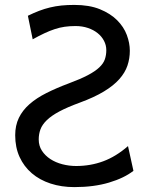

<svg xmlns="http://www.w3.org/2000/svg" viewBox="-20 -745 602 777"><path d="M520 -53.7Q482.4 -24.4 421.1 -6.1Q359.9 12.2 280.8 12.2Q228.5 12.2 184.6 -2.2Q140.6 -16.6 108.9 -43.7Q77.1 -70.8 59.3 -109.6Q41.5 -148.4 41.5 -197.8Q41.5 -237.3 56.4 -268.1Q71.3 -298.8 99.4 -323.5Q127.4 -348.1 167.7 -368.4Q208 -388.7 258.8 -407.7Q306.2 -425.3 335.7 -440.9Q365.2 -456.5 381.8 -472.2Q398.4 -487.8 404.3 -504.9Q410.2 -522 410.2 -542Q410.2 -562 400.9 -579.8Q391.6 -597.7 375.2 -610.8Q358.9 -624 335.9 -631.8Q313 -639.6 285.6 -639.6Q262.2 -639.6 241.9 -636.7Q221.7 -633.8 201.7 -627.2Q181.6 -620.6 160.2 -610.6Q138.7 -600.6 112.3 -585.9L92.8 -681.2Q116.7 -692.9 138.4 -701.2Q160.2 -709.5 182.4 -714.8Q204.6 -720.2 228.5 -722.7Q252.4 -725.1 280.8 -725.1Q341.3 -725.1 384 -707.8Q426.8 -690.4 453.9 -663.3Q481 -636.2 493.2 -603.5Q505.4 -570.8 505.4 -539.6Q505.4 -508.3 495.8 -479.7Q486.3 -451.2 462.9 -424.8Q439.5 -398.4 400.4 -374.8Q361.3 -351.1 302.7 -329.6Q252 -311 219.7 -293.7Q187.5 -276.4 169.2 -258.5Q150.9 -240.7 143.8 -221.7Q136.7 -202.6 136.7 -180.7Q136.7 -154.8 149.7 -135Q162.6 -115.2 183.8 -101.3Q205.1 -87.4 232.4 -80.3Q259.8 -73.2 288.1 -73.2Q346.2 -73.2 397.7 -92.3Q449.2 -111.3 498 -153.8Z"/></svg>

Font: Andika Eur
Style: Regular
Weight: 400
Designer: Victor Gaultney, Annie Olsen, Julie Remington, Don Collingsworth, Eric Hays, Becca Hirsbrunner
Foundry: SIL International
Version: Version 5.000